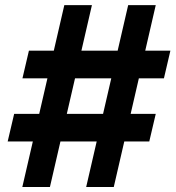

<svg xmlns="http://www.w3.org/2000/svg" viewBox="-20 -748 702 768"><path d="M324.7 0 492.7 -727.5H603L435.1 0ZM10.7 -182.1 36.6 -292.5H603L577.1 -182.1ZM69.3 0 237.3 -727.5H347.7L179.7 0ZM69.8 -434.6 95.7 -545.4H661.6L635.7 -434.6Z"/></svg>

Font: Inter 20pt
Style: Bold Italic
Weight: 700
Italic angle: -9.3988°
Version: Version 4.001;git-66647c0bb